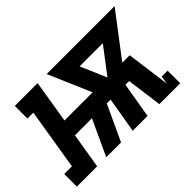

<svg xmlns="http://www.w3.org/2000/svg" viewBox="-144 -755 989 989"><g transform="rotate(-45 350.5 -260.0)"><path d="M-49 0V-92H7L62 -428H19V-520H185L147 -286H352L251 -520H746L568 -286H622L654 -47L661 -92H704V0H552L526 -194H499L466 0H358L391 -194H363L273 0H165L255 -194H131L99 0ZM460 -286 568 -428H399Z"/></g></svg>

Font: Iosevka Etoile SmBdObl
Style: Regular
Weight: 600
Italic angle: -9°
Designer: Belleve Invis
Foundry: Belleve Invis
Version: Version 15.5.2; ttfautohint (v1.8.4)